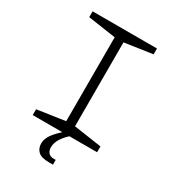

<svg xmlns="http://www.w3.org/2000/svg" viewBox="-218 -850 1057 1170"><g transform="rotate(30 310.0 -265.0)"><path d="M83.5 -41 294.5 -72 279 -40V-690L294.5 -658L83.5 -689V-730H536.5V-689L325.5 -658L341 -690V-40L325.5 -72L536.5 -41V0H83.5ZM214.5 124Q214.5 90 238.2 57.5Q262 25 312.5 -18.5L341.5 0Q306 33.5 291.8 60.8Q277.5 88 277.5 114Q277.5 137 289.8 151.8Q302 166.5 327 166.5H341.5V200H314.5Q259 200 236.8 178.8Q214.5 157.5 214.5 124Z"/></g></svg>

Font: Monaspace Xenon Var
Style: Regular
Weight: 400
Designer: Riley Cran and the Lettermatic Team
Version: Version 1.000 (Monaspace Xenon Var)